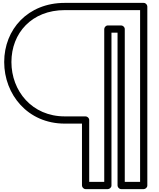

<svg xmlns="http://www.w3.org/2000/svg" viewBox="-20 -1283 1103 1328"><path d="M843 -25V-1082C843 -1097.1 828.7 -1107 818 -1107H726C710.9 -1107 701 -1092.7 701 -1082V-25H597V-453C597 -468.1 582.7 -478 572 -478H428C201 -478 59 -653.9 59 -854C59 -1054.1 199.5 -1213 428 -1213H949V-25ZM793 0C793 10.7 802.9 25 818 25H974C984.7 25 999 15.1 999 0V-1238C999 -1248.7 989.1 -1263 974 -1263H428C172.5 -1263 9 -1079.9 9 -854C9 -630.1 171 -428 428 -428H547V0C547 10.7 556.9 25 572 25H726C736.7 25 751 15.1 751 0V-1057H793Z"/></svg>

Font: Poland Can Into
Style: BigWritingsOLn
Weight: 700
Foundry: Cannot Into Space Fonts
Version: Version 0.92